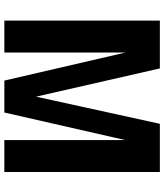

<svg xmlns="http://www.w3.org/2000/svg" viewBox="44 -800 756 884"><g transform="rotate(90 422.0 -358.0)"><path d="M222 -557V0H75V-716H295L425 -146L550 -716H772V0H625V-557L498 0H351Z"/></g></svg>

Font: Almarai Bold
Style: Regular
Weight: 700
Designer: Boutros International 2019
Foundry: Created by Boutros International 2019
Version: Version 1.10